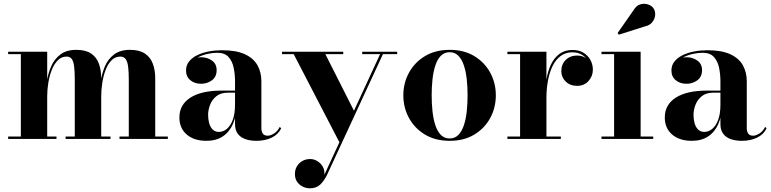

<svg xmlns="http://www.w3.org/2000/svg" viewBox="-20 -733 4069 1013"><path d="M229 -460V-12.5H278V0H23V-12.5H90V-447.5H23V-460ZM514 -319.5V-12.5H563V0H326V-12.5H374.5V-312.5Q374.5 -354.5 371.2 -381.5Q368 -408.5 358.8 -421.5Q349.5 -434.5 331.5 -434.5Q304.5 -434.5 285.2 -415.2Q266 -396 253.5 -364.8Q241 -333.5 235 -296.8Q229 -260 229 -224.5L221 -222.5Q221 -259 227 -301.5Q233 -344 249.8 -382.5Q266.5 -421 298.5 -445.5Q330.5 -470 382.5 -470Q432 -470 460.8 -450.5Q489.5 -431 501.8 -397Q514 -363 514 -319.5ZM799 -319.5V-12.5H865.5V0H610.5V-12.5H659.5V-312.5Q659.5 -354.5 656 -381.5Q652.5 -408.5 642.8 -421.5Q633 -434.5 615 -434.5Q588 -434.5 568.8 -415.2Q549.5 -396 537.5 -364.8Q525.5 -333.5 519.8 -296.8Q514 -260 514 -224.5L506 -222.5Q506 -259 511.5 -301.5Q517 -344 533.2 -382.5Q549.5 -421 581.5 -445.5Q613.5 -470 666 -470Q715.5 -470 744.5 -450.5Q773.5 -431 786.2 -397Q799 -363 799 -319.5Z M1333 10Q1300.5 10 1275 1.2Q1249.5 -7.5 1234.8 -27Q1220 -46.5 1220 -78V-304.5Q1220 -340.5 1213 -375Q1206 -409.5 1186 -432Q1166 -454.5 1126 -454.5Q1103.5 -454.5 1077.8 -449.2Q1052 -444 1029 -432.8Q1006 -421.5 991.5 -403.8Q977 -386 977 -361H962.5Q962.5 -392.5 986.2 -411.8Q1010 -431 1041 -431Q1073.5 -431 1098.2 -413.5Q1123 -396 1123 -363Q1123 -327.5 1098 -309.2Q1073 -291 1041 -291Q1007 -291 984.2 -309.8Q961.5 -328.5 961.5 -361Q961.5 -389 978 -409.2Q994.5 -429.5 1021.8 -442.5Q1049 -455.5 1082.5 -461.8Q1116 -468 1150.5 -468Q1226.5 -468 1272.2 -446.8Q1318 -425.5 1338.5 -388.5Q1359 -351.5 1359 -304.5V-56.5Q1359 -40 1366.5 -28.5Q1374 -17 1393 -17Q1406 -17 1425 -28.2Q1444 -39.5 1456 -63.5L1463.5 -56Q1449 -24.5 1414.2 -7.2Q1379.5 10 1333 10ZM1069 10Q1004 10 965.2 -23.2Q926.5 -56.5 926.5 -113.5Q926.5 -180.5 984.5 -217.8Q1042.5 -255 1149 -255H1266.5V-244H1182Q1144 -244 1121.2 -225.2Q1098.5 -206.5 1088.2 -179.5Q1078 -152.5 1078 -127.5Q1078 -104 1083.5 -83.5Q1089 -63 1101.8 -50Q1114.5 -37 1135 -37Q1157 -37 1176.2 -52.5Q1195.5 -68 1207.8 -100Q1220 -132 1220 -181H1228Q1228 -122.5 1209.2 -79.5Q1190.5 -36.5 1155.2 -13.2Q1120 10 1069 10Z M1696.5 -447.5 1853 -138 1774 24 1529.5 -447.5H1468V-460H1791V-447.5ZM2075.5 -460V-447.5H2000.5L1706 188.5Q1691 220 1670.2 240.2Q1649.5 260.5 1614.5 260.5Q1596 260.5 1578 252Q1560 243.5 1548 226.8Q1536 210 1536 185Q1536 162 1546.8 144.2Q1557.5 126.5 1575.8 116.2Q1594 106 1616.5 106Q1636.5 106 1654.5 117Q1672.5 128 1683 146.5Q1693.5 165 1691.5 189L1985.5 -447.5H1891V-460Z M2352.5 10Q2277 10 2222.2 -23Q2167.5 -56 2137.8 -110.5Q2108 -165 2108 -230Q2108 -295 2137.8 -349.5Q2167.5 -404 2222.2 -437Q2277 -470 2352.5 -470Q2428 -470 2482.5 -437Q2537 -404 2566.5 -349.5Q2596 -295 2596 -230Q2596 -165 2566.5 -110.5Q2537 -56 2482.5 -23Q2428 10 2352.5 10ZM2352.5 -2.5Q2380 -2.5 2398.2 -21Q2416.5 -39.5 2427.2 -71.5Q2438 -103.5 2442.5 -144.5Q2447 -185.5 2447 -230Q2447 -275 2442.5 -315.8Q2438 -356.5 2427.2 -388.5Q2416.5 -420.5 2398.2 -439Q2380 -457.5 2352.5 -457.5Q2324.5 -457.5 2306.2 -439Q2288 -420.5 2277.2 -388.5Q2266.5 -356.5 2262 -315.8Q2257.5 -275 2257.5 -230Q2257.5 -185.5 2262 -144.5Q2266.5 -103.5 2277.2 -71.5Q2288 -39.5 2306.2 -21Q2324.5 -2.5 2352.5 -2.5Z M2855.5 -216Q2855.5 -267 2863 -312.8Q2870.5 -358.5 2887.5 -393.8Q2904.5 -429 2932.5 -449.2Q2960.5 -469.5 3001 -469.5Q3035 -469.5 3059 -454.5Q3083 -439.5 3095.5 -415.8Q3108 -392 3108 -365.5Q3108 -331 3085 -305.5Q3062 -280 3025 -280Q2988 -280 2964.8 -302.8Q2941.5 -325.5 2941.5 -357.5Q2941.5 -394 2965 -417Q2988.5 -440 3024.5 -440Q3048 -440 3066.8 -429.5Q3085.5 -419 3096.2 -402Q3107 -385 3107 -365.5H3095Q3095 -389.5 3083.5 -410.2Q3072 -431 3050.5 -444Q3029 -457 2999.5 -457Q2964.5 -457 2938.8 -438.2Q2913 -419.5 2896.2 -386Q2879.5 -352.5 2871.2 -308.8Q2863 -265 2863 -216ZM2863 -460V-12.5H2939V0H2657V-12.5H2724V-447.5H2657V-460Z M3360 -460V-12.5H3426.5V0H3153.5V-12.5H3220V-447.5H3153.5V-460ZM3245 -550 3238.5 -558.5 3323.5 -680.5Q3338 -704.5 3359 -710.2Q3380 -716 3399.2 -709.5Q3418.5 -703 3428 -689Q3438.5 -673 3436.5 -652.5Q3434.5 -632 3421 -615.5Q3407.5 -599 3383.5 -594Z M3894 10Q3861.5 10 3836 1.2Q3810.5 -7.5 3795.8 -27Q3781 -46.5 3781 -78V-304.5Q3781 -340.5 3774 -375Q3767 -409.5 3747 -432Q3727 -454.5 3687 -454.5Q3664.5 -454.5 3638.8 -449.2Q3613 -444 3590 -432.8Q3567 -421.5 3552.5 -403.8Q3538 -386 3538 -361H3523.5Q3523.5 -392.5 3547.2 -411.8Q3571 -431 3602 -431Q3634.5 -431 3659.2 -413.5Q3684 -396 3684 -363Q3684 -327.5 3659 -309.2Q3634 -291 3602 -291Q3568 -291 3545.2 -309.8Q3522.5 -328.5 3522.5 -361Q3522.5 -389 3539 -409.2Q3555.5 -429.5 3582.8 -442.5Q3610 -455.5 3643.5 -461.8Q3677 -468 3711.5 -468Q3787.5 -468 3833.2 -446.8Q3879 -425.5 3899.5 -388.5Q3920 -351.5 3920 -304.5V-56.5Q3920 -40 3927.5 -28.5Q3935 -17 3954 -17Q3967 -17 3986 -28.2Q4005 -39.5 4017 -63.5L4024.5 -56Q4010 -24.5 3975.2 -7.2Q3940.5 10 3894 10ZM3630 10Q3565 10 3526.2 -23.2Q3487.5 -56.5 3487.5 -113.5Q3487.5 -180.5 3545.5 -217.8Q3603.5 -255 3710 -255H3827.5V-244H3743Q3705 -244 3682.2 -225.2Q3659.5 -206.5 3649.2 -179.5Q3639 -152.5 3639 -127.5Q3639 -104 3644.5 -83.5Q3650 -63 3662.8 -50Q3675.5 -37 3696 -37Q3718 -37 3737.2 -52.5Q3756.5 -68 3768.8 -100Q3781 -132 3781 -181H3789Q3789 -122.5 3770.2 -79.5Q3751.5 -36.5 3716.2 -13.2Q3681 10 3630 10Z"/></svg>

Font: Bodoni Moda 18pt
Style: Bold
Weight: 700
Designer: Owen Earl
Foundry: indestructible type
Version: Version 2.004